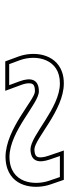

<svg xmlns="http://www.w3.org/2000/svg" viewBox="78 -782 263 731"><g transform="rotate(-90 209.5 -416.5)"><path d="M-32.4 -359 -19 -320H-99L-113.1 -361C-132 -415 -124.4 -511 -22.8 -512H-21.8C76.6 -511 181.9 -399 227.5 -400C273.5 -400 281.1 -431 265.6 -473L250.8 -513H330.8L345.6 -473C369.2 -409 350.4 -319 257 -320C164 -320 60.1 -431 6.7 -432C-42.9 -431 -45.4 -397 -32.4 -359ZM-18.2 -363.9C-21.7 -374 -23.8 -383.5 -24.1 -391C-24.7 -407.3 -21.1 -416.2 6.6 -417C47 -415.7 155.7 -305 256.9 -305C273.4 -304.8 288.6 -307.3 301.8 -312.1C372.1 -337.7 380.8 -420.9 359.6 -478.2L341.3 -528H229.3L251.5 -467.8C255.8 -456.2 257.9 -446 257.9 -438.3C257.9 -423.3 253.7 -415 227.3 -415C196.3 -414.3 85.1 -525.9 -21.7 -527H-22.9C-39.6 -526.8 -54.2 -524.4 -67.1 -519.9C-143.5 -493.2 -144.3 -404.7 -127.3 -356.1L-109.7 -305H2Z"/></g></svg>

Font: Nordica Plus
Style: NordicaClassicLightOpOblOl
Weight: 300
Version: Version 1.01